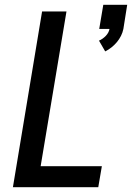

<svg xmlns="http://www.w3.org/2000/svg" viewBox="-20 -783 552 803"><path d="M420 -568 394 -613Q410 -620 422.5 -633Q435 -646 438 -662H395L412 -763H512L496 -662Q493 -647 486 -633Q479 -619 469 -607Q459 -595 446.5 -585Q434 -575 420 -568ZM34 0 156 -735H258L150 -88H406L391 0Z"/></svg>

Font: Iosevka SS04 Semibold Oblique
Style: Regular
Weight: 600
Italic angle: -9°
Monospace: yes
Designer: Belleve Invis
Foundry: Belleve Invis
Version: Version 19.0.0; ttfautohint (v1.8.4)